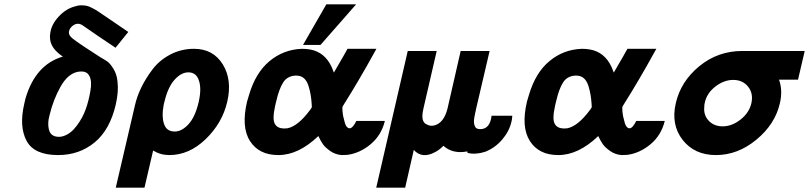

<svg xmlns="http://www.w3.org/2000/svg" viewBox="-20 -708 3746 889"><path d="M92 -226 98 -252Q144 -409 271 -446Q217 -482 212 -526Q210 -542 213 -556Q218 -595 252.5 -632Q287 -669 330 -679Q347 -685 365 -683Q381 -683 398.5 -675Q416 -667 431.5 -657Q447 -647 492 -616L574 -560L515 -487L433 -542Q373 -584 362 -591Q351 -598 341 -598Q327 -598 314.5 -587Q302 -576 300 -564Q295 -546 317 -529Q352 -502 440 -446Q442 -445 444 -443.5Q446 -442 448 -441Q466 -431 478 -422.5Q490 -414 505.5 -389Q521 -364 524 -331Q530 -285 516 -224Q489 -107 418 -48.5Q347 10 249 10Q138 10 103 -56Q68 -122 92 -226ZM210 -177Q206 -160 205 -155Q202 -132 205 -116Q210 -79 244 -75Q259 -73 274 -78Q308 -89 335.5 -126Q363 -163 377 -202.5Q391 -242 398 -284Q407 -331 394 -356Q384 -376 360 -377Q345 -377 338 -375Q293 -365 260 -306Q227 -247 210 -177Z M516 161 605 -221Q614 -261 634 -302.5Q654 -344 686 -386.5Q718 -429 768.5 -455.5Q819 -482 878 -482Q967 -482 1011.5 -410Q1056 -338 1032 -236Q1009 -138 932.5 -64Q856 10 764 10Q723 10 689 -11L649 161ZM741 -235Q739 -231 737 -217Q728 -169 739.5 -134Q751 -99 789 -99Q822 -99 853 -133Q884 -167 900 -236Q914 -298 901 -335Q889 -373 852 -373Q819 -373 788 -338.5Q757 -304 741 -235Z M1383 -500 1491 -688H1629L1464 -500ZM1124 -238Q1131 -263 1133 -268Q1163 -371 1228 -425Q1293 -479 1378 -482Q1398 -482 1415 -479Q1484 -467 1516 -397L1526 -372Q1582 -468 1589 -482H1723Q1675 -395 1638 -332.5Q1601 -270 1585.5 -246Q1570 -222 1567 -216Q1564 -212 1566 -191Q1568 -170 1573 -154Q1581 -114 1599 -114Q1613 -114 1630 -148H1762Q1746 -82 1696.5 -40.5Q1647 1 1589 9Q1580 10 1563 10Q1533 8 1509.5 -8.5Q1486 -25 1475.5 -40Q1465 -55 1454 -78Q1362 10 1269 10Q1179 10 1137.5 -55Q1096 -120 1124 -238ZM1259 -239Q1258 -236 1256.5 -229Q1255 -222 1254 -218Q1240 -155 1253 -134Q1264 -114 1294 -113Q1305 -113 1311 -114Q1360 -124 1415 -198Q1417 -201 1419 -203.5Q1421 -206 1422 -208.5Q1423 -211 1424 -212Q1424 -221 1423 -229Q1420 -272 1410 -305Q1398 -348 1368 -356Q1361 -358 1348 -358Q1310 -356 1291 -326Q1272 -296 1259 -239Z M1722 161 1868 -472H2002L1940 -203V-202Q1926 -142 1958 -131Q1972 -123 1990 -127Q2035 -138 2052 -205L2113 -472H2247L2183 -198V-196Q2182 -194 2182 -192Q2180 -186 2180 -184Q2179 -182 2179 -178Q2171 -145 2177 -128Q2182 -110 2203 -110Q2249 -110 2256 -172H2352Q2351 -154 2348 -144Q2338 -100 2305 -61.5Q2272 -23 2226 -5Q2181 9 2145 0Q2144 -2 2144 -4V-7Q2076 6 2033 -33Q2012 -11 1989 -1Q1964 12 1940 10Q1914 7 1896 -14L1856 161Z M2420 -238Q2427 -263 2429 -268Q2459 -371 2524 -425Q2589 -479 2674 -482Q2694 -482 2711 -479Q2780 -467 2812 -397L2822 -372Q2878 -468 2885 -482H3019Q2971 -395 2934 -332.5Q2897 -270 2881.5 -246Q2866 -222 2863 -216Q2860 -212 2862 -191Q2864 -170 2869 -154Q2877 -114 2895 -114Q2909 -114 2926 -148H3058Q3042 -82 2992.5 -40.5Q2943 1 2885 9Q2876 10 2859 10Q2829 8 2805.5 -8.5Q2782 -25 2771.5 -40Q2761 -55 2750 -78Q2658 10 2565 10Q2475 10 2433.5 -55Q2392 -120 2420 -238ZM2555 -239Q2554 -236 2552.5 -229Q2551 -222 2550 -218Q2536 -155 2549 -134Q2560 -114 2590 -113Q2601 -113 2607 -114Q2656 -124 2711 -198Q2713 -201 2715 -203.5Q2717 -206 2718 -208.5Q2719 -211 2720 -212Q2720 -221 2719 -229Q2716 -272 2706 -305Q2694 -348 2664 -356Q2657 -358 2644 -358Q2606 -356 2587 -326Q2568 -296 2555 -239Z M3109 -230Q3132 -331 3218 -401.5Q3304 -472 3417 -472H3706L3675 -339H3587Q3605 -290 3591 -230Q3569 -133 3482.5 -61.5Q3396 10 3295 10Q3196 10 3141 -60Q3086 -130 3109 -230ZM3243 -231Q3241 -225 3241 -213Q3237 -175 3261.5 -149Q3286 -123 3326 -123Q3369 -123 3409 -154.5Q3449 -186 3459 -230Q3469 -275 3444 -306.5Q3419 -338 3375 -338Q3332 -338 3292 -307Q3252 -276 3243 -231Z"/></svg>

Font: Coval
Style: ExtraBold Italic
Weight: 800
Foundry: Context Ltd
Version: Version 001.000